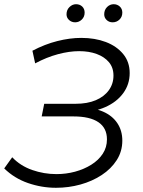

<svg xmlns="http://www.w3.org/2000/svg" viewBox="-22 -886 678 912"><path d="M244 6Q176 6 111 -16.5Q46 -39 -2 -86L36 -139Q75 -98 131 -78.5Q187 -59 246 -59Q292 -59 334.5 -70.5Q377 -82 411.5 -103.5Q446 -125 466 -155.5Q486 -186 486 -224Q486 -278 445.5 -305.5Q405 -333 327 -333H176L188 -393H337Q393 -393 433 -410Q473 -427 495 -457.5Q517 -488 517 -527Q517 -565 495.5 -590.5Q474 -616 437.5 -629.5Q401 -643 354 -643Q307 -643 253 -628.5Q199 -614 145 -585L132 -645Q191 -676 250.5 -691Q310 -706 364 -706Q429 -706 480.5 -686.5Q532 -667 563 -629.5Q594 -592 594 -539Q594 -485 563 -443Q532 -401 477.5 -377Q423 -353 353 -353L361 -375Q423 -375 467 -356Q511 -337 535 -301.5Q559 -266 559 -218Q559 -167 532.5 -125.5Q506 -84 461 -54.5Q416 -25 360 -9.5Q304 6 244 6ZM513 -780Q496 -780 484.5 -791Q473 -802 473 -818Q473 -839 486.5 -852.5Q500 -866 518 -866Q535 -866 547 -855Q559 -844 559 -826Q559 -806 545.5 -793Q532 -780 513 -780ZM335 -780Q318 -780 306 -791Q294 -802 294 -818Q294 -839 308 -852.5Q322 -866 339 -866Q357 -866 368.5 -855Q380 -844 380 -826Q380 -806 366.5 -793Q353 -780 335 -780Z"/></svg>

Font: MOST Montserrat
Style: Italic
Weight: 400
Italic angle: -11.3°
Designer: Julieta Ulanovsky
Foundry: Julieta Ulanovsky
Version: Version 8.000;March 11, 2024;FontCreator 15.0.0.2926 64-bit